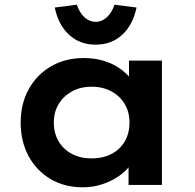

<svg xmlns="http://www.w3.org/2000/svg" viewBox="-20 -787 831 817"><path d="M332 10Q254 10 194.5 -25.5Q135 -61 101.5 -123Q68 -185 68 -266Q68 -346 102.5 -408Q137 -470 197.5 -505Q258 -540 337 -540Q383 -540 422 -528Q461 -516 490 -495.5Q519 -475 537.5 -450.5Q556 -426 561 -399L529 -400V-529H669V0H527V-135L557 -132Q551 -106 532 -81Q513 -56 482.5 -35.5Q452 -15 413.5 -2.5Q375 10 332 10ZM370 -113Q418 -113 454.5 -132Q491 -151 511 -185.5Q531 -220 531 -266Q531 -310 511 -344Q491 -378 454.5 -398Q418 -418 370 -418Q322 -418 286 -398Q250 -378 229.5 -344Q209 -310 209 -266Q209 -220 229.5 -185.5Q250 -151 286 -132Q322 -113 370 -113ZM387 -597Q319 -597 273.5 -639.5Q228 -682 213 -755L307 -767Q318 -733 339.5 -713.5Q361 -694 387 -694Q413 -694 434.5 -713.5Q456 -733 467 -767L561 -755Q546 -682 500.5 -639.5Q455 -597 387 -597Z"/></svg>

Font: Lexend Exa SemiBold
Style: Regular
Weight: 600
Designer: Bonnie Shaver-Troup, Thomas Jockin
Foundry: Lexend
Version: Version 1.007